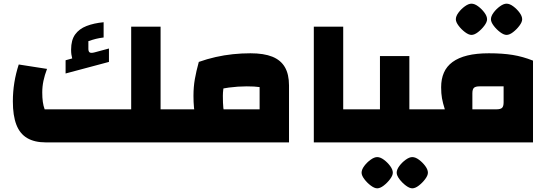

<svg xmlns="http://www.w3.org/2000/svg" viewBox="-20 -775 2991 1045"><path d="M854 0V-180H924V0ZM229 0Q168 0 128 -23.5Q88 -47 69 -96.5Q50 -146 50 -223Q50 -275 58 -325Q66 -375 82 -424L236 -400Q223 -366 216.5 -335Q210 -304 210 -272Q210 -243 213 -221Q216 -199 223 -180H694V-630H854V0ZM337 -375V-447L373 -457Q370 -468 368.5 -479Q367 -490 367 -505Q367 -557 389 -587.5Q411 -618 451 -633.5Q491 -649 544 -654V-571Q520 -568 502 -563.5Q484 -559 461 -551V-509Q461 -494 468.5 -489.5Q476 -485 495 -490L573 -511V-438ZM924 0V-180Q933 -180 938.5 -155Q944 -130 944 -90Q944 -48 938.5 -24Q933 0 924 0Z M924 0V-180H1393V-301Q1380 -303 1362.5 -304Q1345 -305 1323 -305Q1275 -305 1226 -298.5Q1177 -292 1125 -279L1062 -438Q1107 -454 1153.5 -464.5Q1200 -475 1247.5 -480Q1295 -485 1343 -485Q1416 -485 1462 -466.5Q1508 -448 1530.5 -409.5Q1553 -371 1553 -310V0ZM1086 -52Q1055 -87 1044 -136.5Q1033 -186 1033 -253Q1033 -302 1040.5 -344.5Q1048 -387 1062 -438L1229 -404Q1212 -357 1202.5 -323.5Q1193 -290 1193 -253Q1193 -213 1195.5 -188.5Q1198 -164 1204.5 -146.5Q1211 -129 1222 -110ZM924 0Q915 0 909.5 -24Q904 -48 904 -90Q904 -130 909.5 -155Q915 -180 924 -180Z M1688 0V-630H1848V-180H1918V0ZM1918 0V-180Q1927 -180 1932.5 -155Q1938 -130 1938 -90Q1938 -48 1932.5 -24Q1927 0 1918 0Z M2208 0V-180H2278V0ZM1918 0V-180H2129L2048 -99V-470H2208V0ZM1918 0Q1909 0 1903.5 -24Q1898 -48 1898 -90Q1898 -130 1903.5 -155Q1909 -180 1918 -180ZM2278 0V-180Q2287 -180 2292.5 -155Q2298 -130 2298 -90Q2298 -48 2292.5 -24Q2287 0 2278 0ZM2033 250Q2018 250 1998 235Q1978 220 1963 200Q1948 180 1948 165Q1948 148 1962.5 128.5Q1977 109 1997 94.5Q2017 80 2033 80Q2050 80 2069.5 94.5Q2089 109 2103.5 128.5Q2118 148 2118 165Q2118 180 2103 200Q2088 220 2068.5 235Q2049 250 2033 250ZM2224 250Q2209 250 2189 235Q2169 220 2154 200Q2139 180 2139 165Q2139 148 2153.5 128.5Q2168 109 2188 94.5Q2208 80 2224 80Q2241 80 2260.5 94.5Q2280 109 2294.5 128.5Q2309 148 2309 165Q2309 180 2294 200Q2279 220 2259.5 235Q2240 250 2224 250Z M2278 0V-180H2401Q2390 -215 2385.5 -240.5Q2381 -266 2381 -300Q2381 -345 2396 -379.5Q2411 -414 2443 -437.5Q2475 -461 2524 -473Q2573 -485 2641 -485Q2715 -485 2770.5 -476Q2826 -467 2881 -445V0ZM2551 -180H2682Q2704 -180 2712.5 -188Q2721 -196 2721 -218V-305H2590Q2568 -305 2559.5 -297Q2551 -289 2551 -267ZM2278 0Q2269 0 2263.5 -24Q2258 -48 2258 -90Q2258 -130 2263.5 -155Q2269 -180 2278 -180ZM2546 -585Q2531 -585 2511 -600Q2491 -615 2476 -635Q2461 -655 2461 -670Q2461 -687 2475.5 -706.5Q2490 -726 2510 -740.5Q2530 -755 2546 -755Q2563 -755 2582.5 -740.5Q2602 -726 2616.5 -706.5Q2631 -687 2631 -670Q2631 -655 2616 -635Q2601 -615 2581.5 -600Q2562 -585 2546 -585ZM2737 -585Q2722 -585 2702 -600Q2682 -615 2667 -635Q2652 -655 2652 -670Q2652 -687 2666.5 -706.5Q2681 -726 2701 -740.5Q2721 -755 2737 -755Q2754 -755 2773.5 -740.5Q2793 -726 2807.5 -706.5Q2822 -687 2822 -670Q2822 -655 2807 -635Q2792 -615 2772.5 -600Q2753 -585 2737 -585Z"/></svg>

Font: Changa ExtraLight ExtraBold
Style: Regular
Weight: 800
Version: Version 3.002; ttfautohint (v1.8.2)